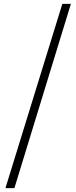

<svg xmlns="http://www.w3.org/2000/svg" viewBox="-20 -792 392 986"><path d="M8 174 300 -772H344L54 174Z"/></svg>

Font: Noto Serif JP
Style: Regular
Weight: 400
Designer: Ryoko NISHIZUKA  (kana & ideographs); Frank Grießhammer (Latin, Greek & Cyrillic); Wenlong ZHANG  (bopomofo); Sandoll Co
Foundry: Adobe
Version: Version 2.003-H1;hotconv 1.1.1;makeotfexe 2.6.0